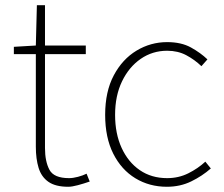

<svg xmlns="http://www.w3.org/2000/svg" viewBox="-20 -701 855 734"><path d="M241 13Q192 13 165 -6Q138 -25 127.5 -59.5Q117 -94 117 -140V-494H33V-522L117 -527L121 -681H152V-527H308V-494H152V-135Q152 -84 169 -52Q186 -20 244 -20Q259 -20 278 -25Q297 -30 311 -37L323 -7Q300 1 277.5 7Q255 13 241 13Z M618 13Q551 13 497.5 -19.5Q444 -52 413 -113.5Q382 -175 382 -262Q382 -351 415 -413Q448 -475 502 -507.5Q556 -540 619 -540Q673 -540 710 -519.5Q747 -499 773 -474L750 -448Q724 -473 692 -490Q660 -507 619 -507Q563 -507 518 -476Q473 -445 446.5 -390Q420 -335 420 -262Q420 -190 445 -135.5Q470 -81 514.5 -50.5Q559 -20 619 -20Q663 -20 700 -38.5Q737 -57 765 -83L786 -57Q753 -28 711 -7.5Q669 13 618 13Z"/></svg>

Font: Noto Sans TC
Style: Regular
Weight: 100
Designer: Ryoko NISHIZUKA 西塚涼子 (kana, bopomofo & ideographs); Paul D. Hunt (Latin, Greek & Cyrillic); Sandoll Communications 산돌커뮤니
Foundry: Adobe
Version: Version 2.004;hotconv 1.0.118;makeotfexe 2.5.65603